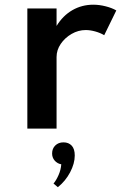

<svg xmlns="http://www.w3.org/2000/svg" viewBox="-20 -548 522 818"><path d="M96.5 0V-512H221V-437.5Q248 -481.5 288.5 -504.8Q329 -528 377.5 -528Q403 -528 429.8 -521.2Q456.5 -514.5 475.5 -503.5L424 -398Q407.5 -408 385.8 -414Q364 -420 345.5 -420Q313.5 -420 285 -403.5Q256.5 -387 238.8 -361Q221 -335 221 -305V0ZM226.5 249.5 208 234Q219.5 220.5 229.5 197.8Q239.5 175 241 152Q224 149 213 136.2Q202 123.5 202 106Q202 85 215.5 71.8Q229 58.5 250.5 58.5Q272.5 58.5 285.5 72.5Q298.5 86.5 298.5 114.5Q298.5 148.5 278.8 186Q259 223.5 226.5 249.5Z"/></svg>

Font: Spartan Thin SemiBold
Style: Regular
Weight: 600
Version: Version 1.004